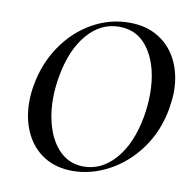

<svg xmlns="http://www.w3.org/2000/svg" viewBox="-74 -711 803 798"><g transform="rotate(10 327.0 -312.0)"><path d="M56 -240Q56 -278 63 -313Q79 -405 129.5 -479Q180 -553 253.5 -594.5Q327 -636 410 -636Q482 -636 534 -603.5Q586 -571 613.5 -514Q641 -457 641 -385Q641 -357 634 -313Q617 -216 564 -142.5Q511 -69 436 -28.5Q361 12 282 12Q212 12 161 -20.5Q110 -53 83 -110.5Q56 -168 56 -240ZM536 -260Q545 -311 545 -358Q545 -470 499 -541Q453 -612 371 -612Q293 -612 236.5 -546Q180 -480 160 -366Q151 -318 151 -271Q151 -199 171.5 -140.5Q192 -82 231 -48Q270 -14 325 -14Q401 -14 458 -79.5Q515 -145 536 -260Z"/></g></svg>

Font: Cormorant Infant SemiBold
Style: Italic
Weight: 600
Italic angle: -10°
Designer: Christian Thalmann (Catharsis Fonts)
Foundry: Catharsis Fonts
Version: Version 4.000